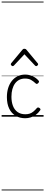

<svg xmlns="http://www.w3.org/2000/svg" viewBox="-20 -1438 557 2366"><path d="M291 19Q223 19 172 -11.5Q121 -42 93 -100Q65 -158 65 -241Q65 -302 80.5 -352.5Q96 -403 125.5 -440.5Q155 -478 197 -498.5Q239 -519 291 -519Q337 -519 381.5 -499Q426 -479 455 -445Q462 -437 460.5 -429.5Q459 -422 450 -413Q441 -404 433.5 -404Q426 -404 420 -410Q391 -437 362 -453.5Q333 -470 288 -470Q250 -470 219 -455Q188 -440 166 -410.5Q144 -381 132.5 -339.5Q121 -298 121 -245Q121 -182 139.5 -133.5Q158 -85 196.5 -57.5Q235 -30 292 -30Q323 -30 346.5 -38Q370 -46 391.5 -63.5Q413 -81 435 -107Q442 -114 450 -113.5Q458 -113 467 -107Q475 -101 478 -93.5Q481 -86 475 -79Q452 -45 421.5 -23Q391 -1 357 9Q323 19 291 19ZM137 -623Q129 -623 121 -631Q113 -639 113 -647Q113 -649 114.5 -652Q116 -655 118 -659L256 -825Q261 -831 266.5 -834Q272 -837 281 -837Q290 -837 296 -834Q302 -831 306 -825L444 -659Q448 -655 449 -652Q450 -649 450 -647Q450 -639 442 -631Q434 -623 426 -623Q421 -623 417.5 -625.5Q414 -628 410 -632L281 -769L153 -632Q149 -628 145 -625.5Q141 -623 137 -623ZM0 898H517V908H0ZM0 -20H517V0H0ZM0 -505H517V-500H0ZM0 -1418H517V-1408H0Z"/></svg>

Font: Playwrite FR Trad Guides
Style: Regular
Weight: 400
Designer: Veronika Burian, José Scaglione
Foundry: TypeTogether
Version: Version 1.003